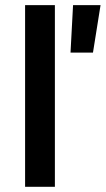

<svg xmlns="http://www.w3.org/2000/svg" viewBox="-20 -723 409 743"><path d="M77.1 0V-703.1H192.4V0ZM252.9 -519.5 262.7 -703.1H369.1L339.8 -519.5Z"/></svg>

Font: Sen SemiBold
Style: Regular
Weight: 600
Designer: Kosal Sen, Philatype
Foundry: Philatype
Version: Version 2.000;gftools[0.9.31]